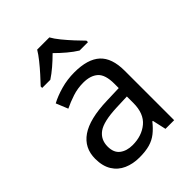

<svg xmlns="http://www.w3.org/2000/svg" viewBox="-220 -879 1002 1002"><g transform="rotate(-45 280.5 -378.0)"><path d="M288 -545Q386 -545 433 -502Q480 -459 480 -365V0H416L399 -76H395Q372 -47 347.5 -27.5Q323 -8 291.5 1Q260 10 215 10Q167 10 128.5 -7Q90 -24 68 -59.5Q46 -95 46 -149Q46 -229 109 -272.5Q172 -316 303 -320L394 -323V-355Q394 -422 365 -448Q336 -474 283 -474Q241 -474 203 -461.5Q165 -449 132 -433L105 -499Q140 -518 188 -531.5Q236 -545 288 -545ZM314 -259Q214 -255 175.5 -227Q137 -199 137 -148Q137 -103 164.5 -82Q192 -61 235 -61Q303 -61 348 -98.5Q393 -136 393 -214V-262ZM325 -766Q337 -744 359.5 -716.5Q382 -689 406.5 -662.5Q431 -636 450 -617V-606H388Q362 -622 334 -645.5Q306 -669 279 -696Q252 -669 225 -646Q198 -623 172 -606H112V-617Q131 -637 154.5 -663Q178 -689 200 -716.5Q222 -744 235 -766Z"/></g></svg>

Font: Noto Sans Thai
Style: Regular
Weight: 400
Designer: Monotype Design Team
Foundry: Monotype Imaging Inc.
Version: Version 2.001